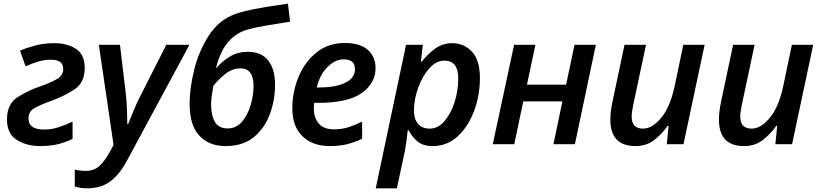

<svg xmlns="http://www.w3.org/2000/svg" viewBox="-20 -785 4469 1045"><path d="M198 10Q255 10 296.5 -0.5Q338 -11 375 -29V-123Q340 -106 300.5 -93Q261 -80 220 -80Q135 -80 135 -140Q135 -178 167.5 -196.5Q200 -215 259 -236Q330 -262 385.5 -298.5Q441 -335 441 -415Q441 -488 393.5 -519Q346 -550 275 -550Q220 -550 172.5 -537.5Q125 -525 89 -510L119 -424Q152 -439 186.5 -449.5Q221 -460 258 -460Q324 -460 324 -410Q324 -377 296 -358.5Q268 -340 202 -316Q136 -294 77 -257Q18 -220 18 -135Q18 -56 72 -23Q126 10 198 10Z M457 240Q529 240 580.5 202Q632 164 674 84L1011 -541H885L743 -261Q724 -224 705.5 -179Q687 -134 677 -109H673Q673 -140 671 -190Q669 -240 664 -281L633 -541H518L598 4L574 48Q549 93 520 119Q491 145 448 145Q417 145 387 138V230Q400 234 416 237Q432 240 457 240Z M1208 10Q1303 10 1362 -39Q1421 -88 1449 -164.5Q1477 -241 1477 -323Q1477 -408 1440 -455.5Q1403 -503 1329 -503Q1272 -503 1228.5 -475.5Q1185 -448 1159 -416L1156 -417Q1180 -510 1225 -560Q1270 -610 1335 -626Q1379 -638 1447 -649Q1515 -660 1559 -667L1547 -765Q1508 -760 1451.5 -751Q1395 -742 1342 -731Q1289 -720 1259 -708Q1171 -676 1117 -592.5Q1063 -509 1037.5 -407.5Q1012 -306 1012 -220Q1012 -104 1064.5 -47Q1117 10 1208 10ZM1219 -86Q1170 -86 1149.5 -122Q1129 -158 1129 -216Q1129 -239 1133 -265.5Q1137 -292 1141 -317Q1162 -346 1202.5 -379.5Q1243 -413 1289 -413Q1360 -413 1360 -316Q1360 -268 1344.5 -214.5Q1329 -161 1298 -123.5Q1267 -86 1219 -86Z M1776 10Q1830 10 1870.5 -0.5Q1911 -11 1951 -30V-123Q1907 -102 1872.5 -91.5Q1838 -81 1798 -81Q1743 -81 1715.5 -112Q1688 -143 1688 -196Q1688 -205 1690 -225H1710Q1873 -225 1948.5 -278.5Q2024 -332 2024 -414Q2024 -476 1982 -513.5Q1940 -551 1857 -551Q1766 -551 1702 -499Q1638 -447 1604.5 -365.5Q1571 -284 1571 -196Q1571 -97 1626 -43.5Q1681 10 1776 10ZM1704 -309Q1721 -380 1763 -421Q1805 -462 1850 -462Q1912 -462 1912 -409Q1912 -360 1859 -334.5Q1806 -309 1718 -309Z M2025 240H2140L2183 40Q2194 -17 2199 -76H2204Q2222 -41 2252 -15.5Q2282 10 2335 10Q2414 10 2471.5 -43.5Q2529 -97 2560.5 -181.5Q2592 -266 2592 -360Q2592 -459 2548 -504.5Q2504 -550 2443 -550Q2388 -550 2347 -519.5Q2306 -489 2275 -449H2271L2281 -541H2190ZM2319 -85Q2277 -85 2255 -111.5Q2233 -138 2233 -182Q2233 -243 2255.5 -306Q2278 -369 2315.5 -412Q2353 -455 2399 -455Q2474 -455 2474 -358Q2474 -291 2454 -228.5Q2434 -166 2399 -125.5Q2364 -85 2319 -85Z M2662 0 2778 -541H2894L2848 -324H3061L3107 -541H3223L3109 0H2992L3041 -233H2828L2779 0Z M3438 10Q3499 10 3541.5 -23.5Q3584 -57 3614 -100H3619L3609 0H3700L3815 -541H3699L3651 -312Q3627 -202 3578.5 -143.5Q3530 -85 3480 -85Q3418 -85 3418 -150Q3418 -172 3426 -212L3496 -541H3379L3313 -229Q3302 -176 3302 -134Q3302 10 3438 10Z M4029 10Q4090 10 4132.5 -23.5Q4175 -57 4205 -100H4210L4200 0H4291L4406 -541H4290L4242 -312Q4218 -202 4169.5 -143.5Q4121 -85 4071 -85Q4009 -85 4009 -150Q4009 -172 4017 -212L4087 -541H3970L3904 -229Q3893 -176 3893 -134Q3893 10 4029 10Z"/></svg>

Font: Noto Sans UI Medium
Style: Italic
Weight: 500
Italic angle: -12°
Designer: Monotype Design Team
Foundry: Monotype Imaging Inc.
Version: Version 1.901